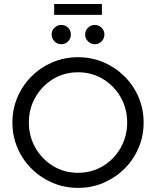

<svg xmlns="http://www.w3.org/2000/svg" viewBox="-20 -922 776 955"><path d="M368.1 12.5Q300.7 12.5 241.3 -12.8Q181.9 -38.2 137.2 -82.6Q92.4 -127.1 67 -186.1Q41.7 -245.1 41.7 -312.5Q41.7 -379.9 67 -438.9Q92.4 -497.9 137.2 -542.4Q181.9 -586.8 241.3 -612.2Q300.7 -637.5 368.1 -637.5Q436.1 -637.5 495.1 -612.2Q554.2 -586.8 599 -542.4Q643.8 -497.9 669.1 -438.9Q694.4 -379.9 694.4 -312.5Q694.4 -245.1 669.1 -186.1Q643.8 -127.1 599 -82.6Q554.2 -38.2 495.1 -12.8Q436.1 12.5 368.1 12.5ZM368.1 -62.5Q436.8 -62.5 492.4 -96.2Q547.9 -129.9 580.2 -186.8Q612.5 -243.8 612.5 -312.5Q612.5 -381.9 580.2 -438.5Q547.9 -495.1 492.4 -528.8Q436.8 -562.5 368.1 -562.5Q299.3 -562.5 244.1 -528.8Q188.9 -495.1 156.2 -438.5Q123.6 -381.9 123.6 -312.5Q123.6 -243.8 156.2 -186.8Q188.9 -129.9 244.1 -96.2Q299.3 -62.5 368.1 -62.5ZM284.7 -702.1Q265.3 -702.1 251 -716.3Q236.8 -730.6 236.8 -750Q236.8 -770.1 251 -784Q265.3 -797.9 284.7 -797.9Q304.9 -797.9 318.8 -784Q332.6 -770.1 332.6 -750Q332.6 -730.6 318.8 -716.3Q304.9 -702.1 284.7 -702.1ZM451.4 -702.1Q431.9 -702.1 417.7 -716.3Q403.5 -730.6 403.5 -750Q403.5 -770.1 417.7 -784Q431.9 -797.9 451.4 -797.9Q471.5 -797.9 485.4 -784Q499.3 -770.1 499.3 -750Q499.3 -730.6 485.4 -716.3Q471.5 -702.1 451.4 -702.1ZM249.3 -847.9V-902.1H486.8V-847.9Z"/></svg>

Font: co2trust
Style: Regular
Weight: 400
Designer: Kristian Moeller
Foundry: Dicotype
Version: Version 1.000